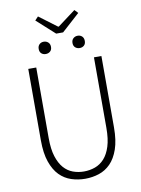

<svg xmlns="http://www.w3.org/2000/svg" viewBox="-102 -1011 803 1091"><g transform="rotate(-10 300.0 -465.5)"><path d="M300 12Q259 12 220.5 -0.5Q182 -13 153 -42.5Q124 -72 106.5 -122Q89 -172 89 -247V-659H135V-252Q135 -188 148.5 -145.5Q162 -103 184.5 -77.5Q207 -52 237 -41Q267 -30 300 -30Q334 -30 364.5 -41Q395 -52 418 -77.5Q441 -103 454.5 -145.5Q468 -188 468 -252V-659H511V-247Q511 -172 493.5 -122Q476 -72 447 -42.5Q418 -13 380 -0.5Q342 12 300 12ZM202 -725Q187 -725 177 -734Q167 -743 167 -760Q167 -777 177 -786.5Q187 -796 202 -796Q217 -796 227.5 -786.5Q238 -777 238 -760Q238 -743 227.5 -734Q217 -725 202 -725ZM398 -725Q383 -725 372.5 -734Q362 -743 362 -760Q362 -777 372.5 -786.5Q383 -796 398 -796Q413 -796 423 -786.5Q433 -777 433 -760Q433 -743 423 -734Q413 -725 398 -725ZM280 -829 176 -923 195 -943 298 -866H302L405 -943L424 -923L320 -829Z"/></g></svg>

Font: Source Code Pro Light
Style: Regular
Weight: 300
Monospace: yes
Designer: Paul D. Hunt, Teo Tuominen
Foundry: Adobe Systems Incorporated
Version: Version 2.030;PS 1.000;hotconv 16.6.51;makeotf.lib2.5.65220